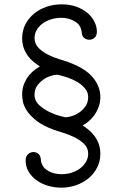

<svg xmlns="http://www.w3.org/2000/svg" viewBox="-20 -636 565 884"><path d="M82 -200Q82 -229 91.5 -251.5Q101 -274 114.5 -290Q128 -306 141.5 -315.5Q155 -325 163 -330V-331Q150 -339 135.5 -350.5Q121 -362 109 -378Q97 -394 89.5 -414.5Q82 -435 82 -460Q82 -495 97 -524Q112 -553 137 -573.5Q162 -594 195 -605Q228 -616 263 -616Q302 -616 332 -605Q362 -594 383 -576Q404 -558 415 -535.5Q426 -513 426 -491Q426 -472 415.5 -462.5Q405 -453 391 -453Q380 -453 370 -459.5Q360 -466 357 -480Q356 -485 355.5 -491.5Q355 -498 352 -506Q349 -514 342.5 -522.5Q336 -531 322 -539Q308 -547 293 -550.5Q278 -554 262 -554Q236 -554 213.5 -546.5Q191 -539 174.5 -526.5Q158 -514 148.5 -497Q139 -480 139 -461Q139 -434 158 -415Q177 -396 202.5 -383.5Q228 -371 254.5 -363Q281 -355 295 -350Q373 -321 407.5 -279.5Q442 -238 442 -189Q442 -165 434.5 -144.5Q427 -124 415.5 -107.5Q404 -91 389.5 -78.5Q375 -66 361 -59V-58Q374 -50 388.5 -38Q403 -26 415 -10Q427 6 434.5 26.5Q442 47 442 72Q442 107 427 136Q412 165 387 185.5Q362 206 329.5 217Q297 228 262 228Q230 228 200 219Q170 210 147.5 193.5Q125 177 111.5 154Q98 131 98 103Q98 84 109 74Q120 64 134 64Q145 64 154.5 70.5Q164 77 167 91Q168 95 168.5 102Q169 109 172 117Q175 125 181.5 134Q188 143 202 151Q216 159 231.5 162.5Q247 166 263 166Q289 166 311.5 158.5Q334 151 350.5 138Q367 125 376.5 108Q386 91 386 72Q386 45 367 26.5Q348 8 322 -4.5Q296 -17 269.5 -25Q243 -33 229 -38Q177 -57 147.5 -80.5Q118 -104 103.5 -126.5Q89 -149 85.5 -168.5Q82 -188 82 -200ZM139 -200Q139 -171 161 -151.5Q183 -132 209.5 -119.5Q236 -107 258 -101.5Q280 -96 281 -96Q293 -96 311 -101.5Q329 -107 345.5 -118.5Q362 -130 374 -147.5Q386 -165 386 -189Q386 -208 375.5 -223Q365 -238 349.5 -249.5Q334 -261 316 -269Q298 -277 282 -282Q266 -287 255.5 -289.5Q245 -292 244 -292Q232 -292 214 -286.5Q196 -281 179.5 -269.5Q163 -258 151 -241Q139 -224 139 -200Z"/></svg>

Font: CMU Typewriter Custom
Style: Regular
Weight: 500
Monospace: yes
Version: Version 0.7.0